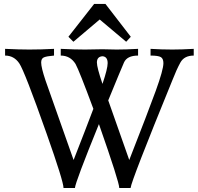

<svg xmlns="http://www.w3.org/2000/svg" viewBox="-20 -942 1006 977"><path d="M644.5 14.6H586.9Q586.9 -15.1 483.4 -310.5Q363.3 -15.1 361.3 14.6H303.2Q303.2 -18.6 217.3 -261.7Q105 -580.1 78.1 -619.6Q51.3 -659.2 5.9 -659.2V-693.4Q77.6 -689.9 128.9 -689.9Q189.5 -689.9 254.9 -693.4V-659.2Q217.3 -656.2 203.4 -650.1Q189.5 -644 189.5 -624Q189.5 -598.6 211.4 -533.2L354.5 -127.9Q417 -287.1 455.1 -388.2Q382.8 -583.5 364.3 -616.7Q337.4 -659.2 289.1 -659.2V-693.4Q361.3 -689.9 412.6 -689.9Q465.3 -691.4 501 -691.4L573.2 -689.9Q620.6 -689.9 682.6 -693.4V-659.2Q626.5 -659.2 610.8 -623.8Q595.2 -588.4 530.8 -431.2L637.7 -127.9Q733.4 -372.1 772.5 -479.7Q811.5 -587.4 811.5 -620.6Q811.5 -644 798.1 -651.6Q784.7 -659.2 746.1 -659.2V-693.4Q802.7 -689.9 856.9 -689.9Q904.3 -689.9 965.8 -693.4V-659.2Q917.5 -659.2 897.9 -623.8Q878.4 -588.4 856.9 -533.2Q647.5 -20.5 644.5 14.6ZM501.5 -515.1Q527.8 -592.8 527.8 -620.6Q527.8 -653.8 501.5 -655.8Q473.1 -653.8 473.1 -624Q473.1 -598.6 501.5 -515.1ZM622.1 -729.5 487.3 -842.8 353.5 -729.5 328.1 -754.9 459 -921.9H516.6L645.5 -754.9Z"/></svg>

Font: Kelvinch
Style: Regular
Weight: 400
Designer: Paul James MIller
Foundry: High-Logic / Made with FontCreator
Version: Version 3.30 September 23, 2016